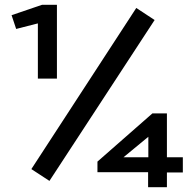

<svg xmlns="http://www.w3.org/2000/svg" viewBox="-20 -706 790 796"><path d="M137 -380V-609L47 -586L28 -643L154 -686H216V-380ZM185 44 110 -5 545 -673 621 -623ZM594 70V8H384V-36L612 -236H672V-54H738V9H672V70ZM492 -54H595V-139Z"/></svg>

Font: Inconsolata ExtraExpanded ExtraBold
Style: Regular
Weight: 800
Width: 8
Monospace: yes
Designer: Raph Levien, Cyreal, Brenton Simpson
Foundry: Raph Levien, Cyreal, Google
Version: Version 3.001; ttfautohint (v1.8.2.53-6de2)